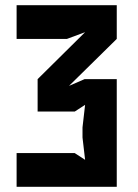

<svg xmlns="http://www.w3.org/2000/svg" viewBox="-20 -720 530 740"><path d="M44 0H430V-415H306L246 -389L430 -570V-700H44V-570H238L308 -596L125 -415V-290H268L308 -316L298 -229V-190L308 -104L268 -130H44Z"/></svg>

Font: Pescante Normal
Style: Regular
Weight: 400
Designer: Ariel Martín Pérez
Foundry: Tunera Type Foundry
Version: Version 1.000;FEAKit 1.0